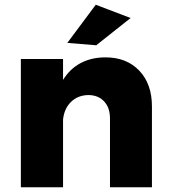

<svg xmlns="http://www.w3.org/2000/svg" viewBox="-20 -790 714 810"><path d="M621 -341V0H444V-290Q444 -336 419 -362.5Q394 -389 352 -389Q308 -388 279.5 -360Q251 -332 246 -286V0H68V-541H246V-453Q275 -500 320.5 -524Q366 -548 425 -548Q514 -548 567.5 -492Q621 -436 621 -341ZM384 -770 531 -714 386 -599 264 -609Z"/></svg>

Font: Montserrat V1
Style: Bold
Weight: 700
Designer: Julieta Ulanovsky
Foundry: Julieta Ulanovsky
Version: Version 6.001